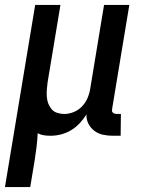

<svg xmlns="http://www.w3.org/2000/svg" viewBox="-52 -540 572 775"><path d="M-32 215 90 -520H192L140 -207Q138 -193 137 -178Q136 -163 137 -149Q138 -135 143 -122Q148 -109 156.5 -99Q165 -89 179 -84.5Q193 -80 207 -80Q226 -80 245 -87.5Q264 -95 278.5 -110Q293 -125 301 -143.5Q309 -162 312 -181L368 -520H470L401 -103Q400 -98 400 -93.5Q400 -89 403 -86Q406 -83 410.5 -81.5Q415 -80 419 -80H436L435 8H404Q384 8 364.5 4Q345 0 329.5 -11.5Q314 -23 305 -40.5Q296 -58 297 -78Q285 -59 269.5 -42.5Q254 -26 235 -14.5Q216 -3 194.5 2.5Q173 8 152 8Q138 8 125 6Q112 4 100 -2Q99 26 95.5 53Q92 80 88 107L70 215Z"/></svg>

Font: Iosevka Curly Semibold
Style: Italic
Weight: 600
Italic angle: -9°
Monospace: yes
Designer: Belleve Invis
Foundry: Belleve Invis
Version: Version 22.1.2; ttfautohint (v1.8.4)